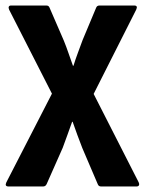

<svg xmlns="http://www.w3.org/2000/svg" viewBox="-20 -675 525 695"><path d="M11 0Q-4 0 3 -15L168 -336L13 -640Q10 -647 12 -651Q14 -655 20 -655H148Q156 -655 159 -648L211 -528Q220 -506 228 -482.5Q236 -459 244 -437H246Q253 -460 262 -484Q271 -508 279 -530L328 -647Q331 -655 340 -655H466Q480 -655 473 -640L319 -335L482 -15Q485 -9 483 -4.5Q481 0 474 0H346Q337 0 334 -8L278 -139Q269 -162 260 -186.5Q251 -211 243 -234H241Q233 -211 224 -186.5Q215 -162 207 -140L149 -9Q145 0 136 0Z"/></svg>

Font: Sofia Sans Condensed ExtraBold
Style: Regular
Weight: 800
Designer: Botio Nikoltchev, Ani Petrova
Foundry: lettersoup
Version: Version 4.101